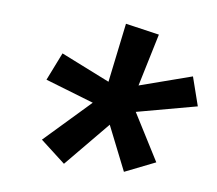

<svg xmlns="http://www.w3.org/2000/svg" viewBox="-60 -841 696 616"><g transform="rotate(10 288.0 -532.5)"><path d="M185 -294 308 -443 379 -302 476 -350 383 -498 576 -550 544 -642 377 -583 413 -755 303 -771 280 -578 119 -642 83 -550 242 -503 102 -358Z"/></g></svg>

Font: Iosevka Sparkle Semibold
Style: Italic
Weight: 600
Italic angle: -9°
Designer: Belleve Invis
Foundry: Belleve Invis
Version: Version 4.5.0; ttfautohint (v1.8.3)